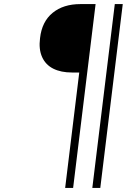

<svg xmlns="http://www.w3.org/2000/svg" viewBox="-20 -770 653 940"><path d="M299 150 368 -415H333Q278 -415 240.5 -434Q203 -453 186 -491Q169 -529 176 -583Q185 -664 237.5 -707Q290 -750 374 -750H448L338 150ZM432 150 542 -750H581L471 150Z"/></svg>

Font: Orkney Light
Style: LightItalic
Weight: 300
Designer: Samuel Oakes and Alfredo Marco Pradil
Foundry: Alfredo Marco Pradil
Version: 1.0; ttfautohint (v1.5)